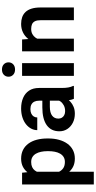

<svg xmlns="http://www.w3.org/2000/svg" viewBox="470 -1244 977 1958"><g transform="rotate(-90 959.0 -264.5)"><path d="M187 -426.8V203.1H57.6V-528.3H177.2ZM526.4 -269.5V-259.3Q526.4 -201.7 512.9 -152.6Q499.5 -103.5 473.6 -67.1Q447.8 -30.8 409.4 -10.5Q371.1 9.8 321.3 9.8Q272.5 9.8 236.3 -9Q200.2 -27.8 175.3 -62.5Q150.4 -97.2 135.5 -143.3Q120.6 -189.5 113.3 -244.1V-276.9Q120.6 -335 135.5 -382.6Q150.4 -430.2 175.3 -465.1Q200.2 -500 236.1 -519Q272 -538.1 320.3 -538.1Q370.6 -538.1 408.9 -519Q447.3 -500 473.6 -464.4Q500 -428.7 513.2 -379.4Q526.4 -330.1 526.4 -269.5ZM397 -259.3V-269.5Q397 -304.7 390.6 -334.7Q384.3 -364.7 371.1 -387.5Q357.9 -410.2 336.9 -422.9Q315.9 -435.5 286.1 -435.5Q256.3 -435.5 234.9 -425.8Q213.4 -416 199.7 -397.9Q186 -379.9 178.5 -355.2Q170.9 -330.6 168.5 -300.8V-219.7Q172.9 -183.6 185.5 -154.8Q198.2 -126 222.9 -108.9Q247.6 -91.8 287.1 -91.8Q316.9 -91.8 337.9 -105Q358.9 -118.2 372.1 -141.4Q385.3 -164.6 391.1 -194.8Q397 -225.1 397 -259.3Z M911.6 -112.3V-356Q911.6 -382.8 902.3 -402.3Q893.1 -421.9 874 -432.6Q855 -443.4 825.7 -443.4Q799.8 -443.4 780.5 -434.6Q761.2 -425.8 751 -409.9Q740.7 -394 740.7 -373.5H611.3Q611.3 -406.2 627 -435.8Q642.6 -465.3 671.6 -488.5Q700.7 -511.7 741.5 -524.9Q782.2 -538.1 833 -538.1Q893.1 -538.1 940.2 -517.8Q987.3 -497.6 1014.4 -457Q1041.5 -416.5 1041.5 -355V-124.5Q1041.5 -85 1046.6 -56.9Q1051.8 -28.8 1062 -8.3V0H930.7Q921.4 -20 916.5 -51Q911.6 -82 911.6 -112.3ZM929.7 -321.8 930.7 -245.1H849.1Q818.8 -245.1 795.9 -239Q772.9 -232.9 758.3 -221.4Q743.7 -210 736.3 -194.1Q729 -178.2 729 -158.2Q729 -138.7 738 -123Q747.1 -107.4 764.4 -98.4Q781.7 -89.4 805.2 -89.4Q839.4 -89.4 864.7 -103.3Q890.1 -117.2 904.3 -137.2Q918.5 -157.2 919.4 -175.3L956.5 -119.6Q949.7 -99.6 936 -77.1Q922.4 -54.7 900.9 -35.2Q879.4 -15.6 849.1 -2.9Q818.8 9.8 778.8 9.8Q727.5 9.8 687 -10.7Q646.5 -31.2 623 -66.9Q599.6 -102.5 599.6 -147.9Q599.6 -189.9 615.2 -222.2Q630.9 -254.4 661.6 -276.6Q692.4 -298.8 738 -310.3Q783.7 -321.8 842.8 -321.8Z M1294.4 -528.3V0H1165V-528.3ZM1156.2 -666.5Q1156.2 -695.3 1176 -714.4Q1195.8 -733.4 1229.5 -733.4Q1263.2 -733.4 1283 -714.4Q1302.7 -695.3 1302.7 -666.5Q1302.7 -638.2 1283 -619.1Q1263.2 -600.1 1229.5 -600.1Q1195.8 -600.1 1176 -619.1Q1156.2 -638.2 1156.2 -666.5Z M1543.9 -415.5V0H1415V-528.3H1536.1ZM1523.4 -283.2H1485.4Q1485.8 -340.8 1501 -387.7Q1516.1 -434.6 1543.7 -468.3Q1571.3 -502 1609.4 -520Q1647.5 -538.1 1694.3 -538.1Q1732.4 -538.1 1763.2 -527.3Q1793.9 -516.6 1816.2 -493.2Q1838.4 -469.7 1850.3 -431.9Q1862.3 -394 1862.3 -338.9V0H1732.4V-339.8Q1732.4 -376 1721.9 -397Q1711.4 -418 1691.7 -426.8Q1671.9 -435.5 1643.1 -435.5Q1613.3 -435.5 1591.1 -423.6Q1568.8 -411.6 1554 -390.6Q1539.1 -369.6 1531.2 -342.3Q1523.4 -314.9 1523.4 -283.2Z"/></g></svg>

Font: Roboto SemiBold
Style: Regular
Weight: 600
Designer: Christian Robertson
Foundry: Google
Version: Version 3.009; 2024